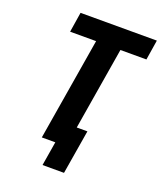

<svg xmlns="http://www.w3.org/2000/svg" viewBox="-158 -837 916 1083"><g transform="rotate(20 300.0 -295.0)"><path d="M357 145H228L252 0H171L273 -615H117L136 -735H594L575 -615H419L337 -120H401Z"/></g></svg>

Font: Iosevka Heavy Extended Oblique
Style: Regular
Weight: 900
Width: 7
Italic angle: -9°
Monospace: yes
Designer: Belleve Invis
Foundry: Belleve Invis
Version: Version 32.5.0; ttfautohint (v1.8.4)